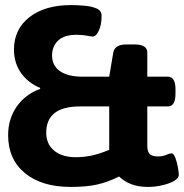

<svg xmlns="http://www.w3.org/2000/svg" viewBox="-20 -728 724 756"><path d="M258 8Q144 8 78 -46.5Q12 -101 12 -196Q12 -260 46 -308.5Q80 -357 138 -378V-382Q91 -401 63 -440.5Q35 -480 35 -533Q35 -613 96 -660.5Q157 -708 260 -708Q285 -708 313 -705.5Q341 -703 360.5 -694.5Q380 -686 380 -666Q380 -630 369 -607Q358 -584 345 -584Q341 -584 322.5 -587.5Q304 -591 281 -591Q233 -591 209 -568.5Q185 -546 185 -509Q185 -470 216 -448Q247 -426 306 -426H410L426 -521Q432 -553 477 -553H510Q560 -553 560 -521V-426H641Q671 -426 671 -376V-359Q671 -309 641 -309H560V-155Q560 -131 569.5 -121.5Q579 -112 602 -112Q621 -112 634 -118Q647 -124 656 -124Q664 -124 670.5 -106.5Q677 -89 680.5 -69Q684 -49 684 -40Q684 -26 665.5 -15.5Q647 -5 619 1.5Q591 8 563 8Q523 8 495 -3.5Q467 -15 449 -33Q405 -11 363 -1.5Q321 8 258 8ZM279 -109Q308 -109 338.5 -115Q369 -121 410 -138Q410 -141 410 -145V-309H297Q227 -309 194.5 -282.5Q162 -256 162 -206Q162 -161 193 -135Q224 -109 279 -109Z"/></svg>

Font: Asap Semi Expanded
Style: Bold
Weight: 700
Width: 6
Designer: Pablo Cosgaya
Foundry: Omnibus-Type
Version: Version 3.001; ttfautohint (v1.8.4.7-5d5b)